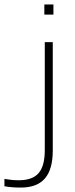

<svg xmlns="http://www.w3.org/2000/svg" viewBox="-111 -684 338 866"><path d="M130 -618H89V-664H130ZM-17 162Q-39 162 -57 160.5Q-75 159 -91 156V123Q-74 126 -58.5 127.5Q-43 129 -26 129Q35 129 63 97Q91 65 91 -7V-494H127V-5Q127 80 91.5 121Q56 162 -17 162Z"/></svg>

Font: Blinker ExtraLight
Style: Regular
Weight: 200
Designer: Juergen Huber
Foundry: supertype
Version: Version 1.017;hotconv 1.0.117;makeotfexe 2.5.65602